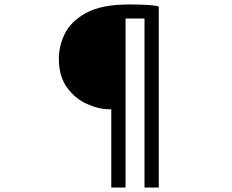

<svg xmlns="http://www.w3.org/2000/svg" viewBox="-20 -784 1040 861"><path d="M470 -294Q423 -294 370.5 -317.5Q318 -341 282 -389.5Q246 -438 244 -512Q242 -572 269 -629.5Q296 -687 365 -725.5Q434 -764 560 -764Q661 -764 692 -755V57H628V-701H543V57H479V-294Z"/></svg>

Font: Gothic Nguyen
Style: Regular
Weight: 400
Designer: MORI Takayuki
Version: Version 1.220;July 21, 2023;FontCreator 14.0.0.2814 64-bit